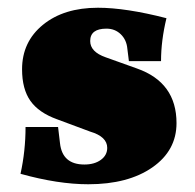

<svg xmlns="http://www.w3.org/2000/svg" viewBox="-20 -464 503 496"><path d="M208 12Q130 12 33 -15Q46 -74 46 -136H130L135 -94Q141 -39 198 -39Q224 -39 240.5 -51Q257 -63 257 -82Q257 -111 213 -124L127 -156Q80 -173 58.5 -203.5Q37 -234 37 -285Q37 -356 91 -400Q145 -444 233 -444Q305 -444 410 -417Q396 -359 396 -306H313L309 -338Q307 -361 292 -375.5Q277 -390 255 -390Q213 -390 213 -358Q213 -330 253 -316L334 -287Q436 -251 436 -146Q436 -75 373.5 -31.5Q311 12 208 12Z"/></svg>

Font: Arapey Black
Style: Regular
Weight: 900
Designer: Eduardo Rodriguez Tunni
Foundry: Eduardo Rodriguez Tunni
Version: Version 4.000